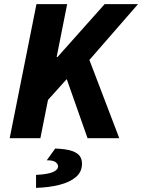

<svg xmlns="http://www.w3.org/2000/svg" viewBox="-20 -671 690 932"><path d="M27 0 157 -651H306L255 -394H259L488 -651H650L414 -380L559 0H405L304 -287L213 -186L176 0ZM155 241V178Q213 175 237.5 164Q262 153 262 136Q262 126 250.5 116.5Q239 107 207 107L248 50Q302 52 330 62Q358 72 368 87.5Q378 103 378 123Q378 163 349 188Q320 213 269.5 226Q219 239 155 241Z"/></svg>

Font: Source Sans 3 ExtraBold
Style: Italic
Weight: 800
Italic angle: -11°
Version: Version 3.052;hotconv 1.1.0;makeotfexe 2.6.0